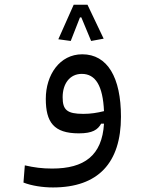

<svg xmlns="http://www.w3.org/2000/svg" viewBox="-20 -575 626 823"><path d="M207 228.5C400.9 228.5 498.5 123 498.5 -74.7C498.5 -242.7 440.9 -342.3 332.5 -342.3C235.8 -342.3 176.3 -253.9 176.3 -151.4C176.3 -51.8 210 -3.4 317.9 -3.4C377 -3.4 398.9 -19 413.6 -44.9H425.8C417.5 91.8 341.3 147.5 203.6 147.5C160.6 147.5 127 143.1 86.4 133.8L80.6 207.5C115.2 221.2 163.1 228.5 207 228.5ZM425.8 -98.6C396 -91.3 369.1 -86.9 337.4 -86.9C267.1 -86.9 248.5 -104 248.5 -158.2C248.5 -215.8 278.8 -258.3 330.6 -258.3C389.6 -258.3 420.9 -207.5 425.8 -98.6ZM355 -554.7H295.9L230 -406.7L283.2 -399.4L322.8 -500.5H328.6L370.6 -399.4L424.3 -409.2Z"/></svg>

Font: Cascadia Code SemiLight
Style: Regular
Weight: 350
Monospace: yes
Designer: Aaron Bell
Foundry: Saja Typeworks
Version: Version 2404.023